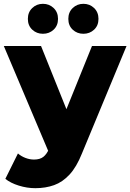

<svg xmlns="http://www.w3.org/2000/svg" viewBox="-21 -783 683 1006"><path d="M164 203Q121 203 77.5 189.5Q34 176 7 154L73 21Q90 36 112.5 44.5Q135 53 157 53Q188 53 206 39Q224 25 237 -5L262 -68L277 -87L461 -542H642L408 22Q380 92 343.5 131.5Q307 171 262.5 187Q218 203 164 203ZM238 23 -1 -542H194L370 -104ZM416 -606Q383 -606 360 -627.5Q337 -649 337 -684Q337 -719 360 -741Q383 -763 416 -763Q449 -763 472 -741Q495 -719 495 -684Q495 -649 472 -627.5Q449 -606 416 -606ZM204 -606Q171 -606 148 -627.5Q125 -649 125 -684Q125 -719 148 -741Q171 -763 204 -763Q237 -763 260 -741Q283 -719 283 -684Q283 -649 260 -627.5Q237 -606 204 -606Z"/></svg>

Font: MOST Montserrat ExtraBold
Style: Regular
Weight: 800
Designer: Julieta Ulanovsky
Foundry: Julieta Ulanovsky
Version: Version 8.000;March 11, 2024;FontCreator 15.0.0.2926 64-bit